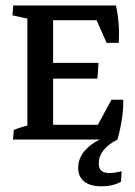

<svg xmlns="http://www.w3.org/2000/svg" viewBox="-20 -503 488 692"><path d="M346.2 168.5Q305.2 168.5 283.4 151.1Q261.7 133.8 261.7 102.1Q261.7 60.1 298.1 27.3Q334.5 -5.4 398.4 -19.5L403.3 0Q335.9 34.7 335.9 86.4Q335.9 120.6 373 120.6Q391.6 120.6 418.5 114.3L416 151.9Q387.2 168.5 346.2 168.5ZM78.6 -7.3V-476.6H171.4V-7.3ZM126.5 0V-53.2H391.6L403.3 0ZM403.3 0 320.3 -30.3 381.8 -143.6H424.3Q425.3 -115.7 419.7 -76.7Q414.1 -37.6 403.3 0ZM118.7 -219.7V-276.4H335L331.1 -219.7ZM98.1 -430.2V-483.4H397.9L388.7 -430.2ZM364.3 -348.6 318.8 -451.2 397.9 -483.4Q405.3 -449.7 407.7 -414.8Q410.2 -379.9 407.7 -348.6ZM26.9 0 29.8 -34.7Q54.2 -44.9 91.3 -53.7L78.6 -13.2V-84H171.4V-13.2L160.6 -49.8L225.6 -35.6L222.7 0ZM223.6 -483.4 220.7 -448.7Q196.3 -438.5 159.2 -429.7L171.4 -470.2V-399.4H78.6V-470.2L89.8 -433.6L24.9 -447.8L27.8 -483.4Z"/></svg>

Font: Markazi Text Medium
Style: Regular
Weight: 500
Designer: Borna Izadpanah (Arabic designer), Fiona Ross (Arabic design director) and Florian Runge (Latin designer)
Foundry: Borna Izadpanah and Florian Runge
Version: Version 1.001